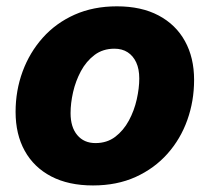

<svg xmlns="http://www.w3.org/2000/svg" viewBox="-20 -564 650 595"><path d="M268.1 10.7Q192.4 10.7 138.7 -17.3Q85 -45.4 56.6 -96.7Q28.3 -147.9 28.3 -217.3Q28.3 -283.2 50 -342.3Q71.8 -401.4 112.5 -447Q153.3 -492.7 211.4 -518.6Q269.5 -544.4 342.3 -544.4Q418 -544.4 471.4 -516.1Q524.9 -487.8 553.2 -436.5Q581.5 -385.3 581.5 -316.4Q581.5 -251 560.5 -192.1Q539.6 -133.3 499 -87.6Q458.5 -42 400.4 -15.6Q342.3 10.7 268.1 10.7ZM275.9 -120.6Q311.5 -120.6 337.2 -140.1Q362.8 -159.7 379.4 -190.4Q396 -221.2 403.8 -256.1Q411.6 -291 411.6 -320.8Q411.6 -350.1 402.1 -370.6Q392.6 -391.1 375.5 -402.1Q358.4 -413.1 334.5 -413.1Q298.8 -413.1 272.9 -393.6Q247.1 -374 230.7 -343.5Q214.4 -313 206.5 -278.6Q198.7 -244.1 198.7 -213.4Q198.7 -169.9 219.5 -145.3Q240.2 -120.6 275.9 -120.6Z"/></svg>

Font: Inter 20pt ExtraBold
Style: Italic
Weight: 800
Italic angle: -9.3988°
Version: Version 4.001;git-66647c0bb